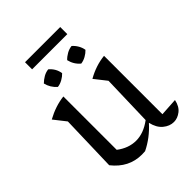

<svg xmlns="http://www.w3.org/2000/svg" viewBox="-217 -873 995 995"><g transform="rotate(-45 280.0 -375.5)"><path d="M75 -73 84 -385 32 -451Q96 -486 159 -493V-102Q209 -64 264 -64Q319 -64 374 -105L382 -385L330 -451Q391 -486 457 -493V-65L555 -71Q547 -32 522.5 -13Q498 6 471 6Q440 6 413 -16.5Q386 -39 376 -83Q324 -25 258 7Q247 8 234 8Q139 8 75 -73ZM144 -707V-759H402V-707ZM203 -648Q234 -622 240 -583Q228 -570 210 -560Q192 -550 174 -548Q144 -574 135 -612Q149 -626 166.5 -636Q184 -646 203 -648ZM374 -648Q388 -636 398 -619Q408 -602 411 -583Q399 -570 381 -560Q363 -550 345 -548Q315 -573 306 -612Q319 -626 337 -636Q355 -646 374 -648Z"/></g></svg>

Font: Piazzolla
Style: Regular
Weight: 400
Designer: Juan Pablo del Peral
Foundry: Huerta Tipografica
Version: Version 1.330